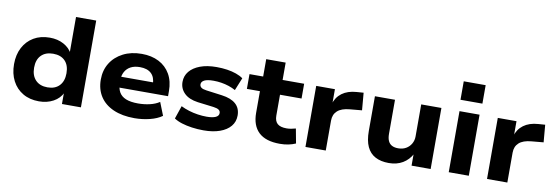

<svg xmlns="http://www.w3.org/2000/svg" viewBox="-55 -1131 4446 1536"><g transform="rotate(10 2168.0 -363.0)"><path d="M292 11Q217 11 161.5 -21.5Q106 -54 75.5 -112.5Q45 -171 45 -248Q45 -325 75.5 -383Q106 -441 161 -473.5Q216 -506 291 -506Q355 -506 404 -479.5Q453 -453 476 -408H468V-705H632V0H478V-95H483Q459 -44 408 -16.5Q357 11 292 11ZM340 -111Q402 -111 436.5 -147.5Q471 -184 471 -248Q471 -313 436.5 -348.5Q402 -384 340 -384Q278 -384 243 -348.5Q208 -313 208 -248Q208 -184 243 -147.5Q278 -111 340 -111Z M1068 11Q968 11 896.5 -20.5Q825 -52 787.5 -110Q750 -168 750 -247Q750 -323 786 -381Q822 -439 887 -472.5Q952 -506 1038 -506Q1118 -506 1177.5 -475.5Q1237 -445 1270 -387.5Q1303 -330 1303 -250V-209H882V-297H1184L1167 -280Q1166 -339 1134 -369Q1102 -399 1042 -399Q998 -399 967.5 -383Q937 -367 920.5 -337Q904 -307 904 -264V-253Q904 -204 921.5 -172.5Q939 -141 977 -125.5Q1015 -110 1076 -110Q1125 -110 1170.5 -120.5Q1216 -131 1249 -153L1291 -47Q1252 -19 1192 -4Q1132 11 1068 11Z M1630 11Q1580 11 1534.5 4.5Q1489 -2 1452 -13.5Q1415 -25 1388 -43L1424 -149Q1454 -134 1489.5 -123Q1525 -112 1562.5 -106.5Q1600 -101 1634 -101Q1682 -101 1707.5 -112.5Q1733 -124 1733 -147Q1733 -164 1719.5 -173.5Q1706 -183 1676 -187L1546 -203Q1473 -213 1435 -250.5Q1397 -288 1397 -342Q1397 -391 1427 -427.5Q1457 -464 1512.5 -485Q1568 -506 1646 -506Q1691 -506 1731.5 -500Q1772 -494 1806 -482Q1840 -470 1863 -453L1821 -350Q1796 -364 1766 -374Q1736 -384 1704 -389Q1672 -394 1641 -394Q1589 -394 1565.5 -381.5Q1542 -369 1542 -348Q1542 -332 1554.5 -322Q1567 -312 1597 -308L1725 -291Q1801 -281 1839.5 -246.5Q1878 -212 1878 -153Q1878 -102 1847.5 -65.5Q1817 -29 1761.5 -9Q1706 11 1630 11Z M2249 11Q2134 11 2077 -43Q2020 -97 2020 -200V-376H1914V-496H2025V-637H2183V-496H2358V-376H2183V-207Q2183 -162 2206.5 -141Q2230 -120 2281 -120Q2300 -120 2318.5 -123.5Q2337 -127 2355 -132L2377 -14Q2350 -2 2318 4.5Q2286 11 2249 11Z M2456 0V-496H2608V-371H2602Q2619 -431 2665 -465Q2711 -499 2783 -504L2839 -508L2851 -367L2753 -358Q2686 -352 2653.5 -322.5Q2621 -293 2621 -243V0Z M3134 11Q3069 11 3024 -13Q2979 -37 2956 -86.5Q2933 -136 2933 -214V-496H3096V-219Q3096 -184 3106.5 -161.5Q3117 -139 3137.5 -128.5Q3158 -118 3188 -118Q3224 -118 3251 -133.5Q3278 -149 3293.5 -176Q3309 -203 3309 -235V-496H3473V0H3318V-99H3323Q3295 -46 3247 -17.5Q3199 11 3134 11Z M3612 -587V-737H3790V-587ZM3620 0V-496H3783V0Z M3931 0V-496H4083V-371H4077Q4094 -431 4140 -465Q4186 -499 4258 -504L4314 -508L4326 -367L4228 -358Q4161 -352 4128.5 -322.5Q4096 -293 4096 -243V0Z"/></g></svg>

Font: Nunito Sans 10pt SemiExpanded ExtraBold
Style: Regular
Weight: 800
Width: 6
Designer: Vernon Adams
Foundry: Vernon Adams
Version: Version 3.101;gftools[0.9.27]